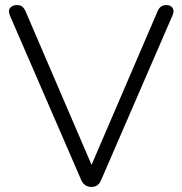

<svg xmlns="http://www.w3.org/2000/svg" viewBox="-20 -731 719 757"><path d="M340 6Q311 6 299 -24L19 -670Q11 -690 20.5 -700.5Q30 -711 46 -711Q60 -711 67.5 -705Q75 -699 81 -686L341 -81L601 -686Q611 -711 636 -711Q653 -711 660.5 -699.5Q668 -688 660 -670L380 -24Q374 -9 365 -1.5Q356 6 340 6Z"/></svg>

Font: Chiron GoRound TC L
Style: Regular
Weight: 300
Designer: Ryoko NISHIZUKA 西塚涼子 (kana, bopomofo & ideographs); Paul D. Hunt (Latin, Greek & Cyrillic); Sandoll Communications 산돌커뮤니
Foundry: Adobe
Version: Version 1.000;hotconv 1.1.1;makeotfexe 2.6.0